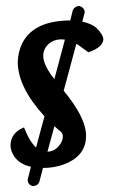

<svg xmlns="http://www.w3.org/2000/svg" viewBox="-20 -573 378 639"><path d="M242 -553Q246 -553 247 -552Q261 -547 262 -533Q262 -529 261 -528L254 -501Q285 -494 300 -481Q323 -459 324 -442Q322 -415 274 -399Q274 -399 241 -423Q237 -425 234 -427L192 -271Q261 -187 266 -131Q272 -56 193 -26Q161 -14 123 -14L111 32Q106 45 92 46H87Q73 41 72 26Q72 23 73 21L83 -18Q33 -29 18 -71Q15 -81 15 -91Q17 -132 60 -149Q77 -104 100 -82L128 -186Q40 -282 39 -366Q40 -401 55 -431Q90 -497 190 -504Q200 -505 210 -505Q212 -505 214 -505L222 -538Q228 -552 242 -553ZM181 -442Q158 -441 142 -427Q105 -393 144 -333Q151 -322 161 -310L196 -441Q190 -442 181 -442ZM161 -153 138 -68Q168 -70 184 -99Q197 -127 177 -139Q168 -147 161 -153Z"/></svg>

Font: Sagha
Style: Regular
Weight: 400
Designer: MUHAMMAD YONI
Version: Version 001.000